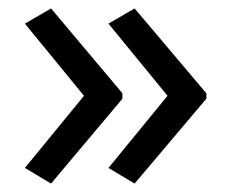

<svg xmlns="http://www.w3.org/2000/svg" viewBox="-20 -491 549 455"><path d="M469 -257 299 -56 237 -93 377 -264 237 -435 299 -471 469 -270ZM270 -257 101 -56 39 -93 179 -264 39 -435 101 -471 270 -270Z"/></svg>

Font: Noto Sans Devanagari
Style: Regular
Weight: 400
Designer: Jelle Bosma - Monotype Design Team
Foundry: Monotype Imaging Inc.
Version: Version 2.003